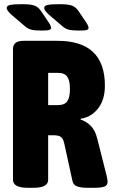

<svg xmlns="http://www.w3.org/2000/svg" viewBox="-20 -895 540 917"><path d="M113 2Q76 2 59 -8Q42 -18 42 -36V-660Q42 -700 91 -700H255Q481 -700 481 -486Q481 -418 448 -376.5Q415 -335 365 -328V-324Q391 -316 413 -294.5Q435 -273 445 -231L490 -53Q491 -45 492.5 -39Q494 -33 494 -28Q494 -10 479 -4Q464 2 427 2H399Q368 2 349 -4.5Q330 -11 326 -31L288 -205Q283 -231 272 -240Q261 -249 237 -249H210V-36Q210 -18 193 -8Q176 2 139 2ZM210 -393H258Q288 -393 301 -411Q314 -429 314 -470Q314 -511 301 -529Q288 -547 258 -547H210ZM180 -749Q147 -749 130.5 -753Q114 -757 100 -769L39 -821Q23 -835 17.5 -843Q12 -851 12 -857Q12 -868 29 -871.5Q46 -875 86 -875Q124 -875 142.5 -869Q161 -863 174 -845L212 -789Q224 -771 224 -762Q224 -756 217 -752.5Q210 -749 180 -749ZM359 -749Q326 -749 309.5 -753Q293 -757 279 -769L218 -821Q202 -835 196.5 -843Q191 -851 191 -857Q191 -868 208 -871.5Q225 -875 265 -875Q303 -875 321.5 -869Q340 -863 353 -845L391 -789Q403 -771 403 -762Q403 -756 396 -752.5Q389 -749 359 -749Z"/></svg>

Font: Asap Condensed ExtraBold
Style: Regular
Weight: 800
Width: 3
Designer: Pablo Cosgaya
Foundry: Omnibus-Type
Version: Version 3.001; ttfautohint (v1.8.4.7-5d5b)